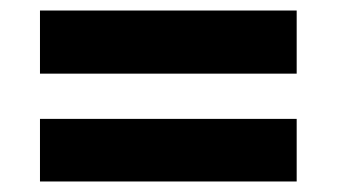

<svg xmlns="http://www.w3.org/2000/svg" viewBox="-20 -472 640 365"><path d="M56 -332V-452H544V-332ZM56 -127V-246H544V-127Z"/></svg>

Font: Nunito Sans 8pt Black
Style: Regular
Weight: 900
Version: Version 3.101;gftools[0.9.27]